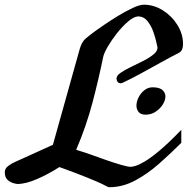

<svg xmlns="http://www.w3.org/2000/svg" viewBox="-92 -761 791 809"><path d="M368.2 27.8Q364.3 27.8 358.9 24.7Q353.5 21.5 335 12.7Q316.4 3.9 275.1 -12.9Q233.9 -29.8 158.2 -57.1Q114.7 -28.8 65.9 -7.3Q17.1 14.2 -19 14.2Q-22.5 14.2 -35.4 10.7Q-48.3 7.3 -60.1 -3.2Q-71.8 -13.7 -71.8 -35.2Q-71.8 -50.8 -57.4 -61.8Q-43 -72.8 -25.1 -80.3Q-7.3 -87.9 2.9 -92.8L130.9 -150.9L244.1 -555.2Q252.4 -584.5 269 -598.6Q285.6 -612.8 309.1 -629.9Q320.3 -638.2 346.7 -656.2Q373 -674.3 405 -693.8Q437 -713.4 466.8 -727.3Q496.6 -741.2 514.2 -741.2Q556.2 -741.2 594 -717.5Q631.8 -693.8 655.5 -655.8Q679.2 -617.7 679.2 -575.2Q679.2 -562.5 675.3 -553Q671.4 -543.5 661.1 -538.1Q629.4 -522 586.7 -498.3Q543.9 -474.6 501.5 -451.4Q459 -428.2 426.8 -413.1Q420.9 -410.2 416 -410.2Q407.7 -410.2 403.3 -416.3Q398.9 -422.4 398.9 -430.2Q398.9 -442.4 416.3 -454.3Q433.6 -466.3 459 -478.5Q484.4 -490.7 510.3 -503.7Q536.1 -516.6 553.7 -530.8Q571.3 -544.9 571.8 -560.1Q571.3 -560.1 567.4 -580.1Q563.5 -600.1 554.4 -626Q545.4 -651.9 529.5 -671.9Q513.7 -691.9 488.8 -691.9Q470.2 -689.9 446.5 -669.4Q422.9 -648.9 400.4 -620.4Q377.9 -591.8 362.1 -564.5Q346.2 -537.1 342.8 -521Q324.2 -429.7 298.1 -330.1Q272 -230.5 229 -129.9Q239.7 -127 248.8 -123.5Q257.8 -120.1 269 -117.2Q276.9 -114.7 302.2 -105.5Q327.6 -96.2 359.4 -85.2Q391.1 -74.2 418.9 -66.2Q446.8 -58.1 459 -58.1Q464.4 -58.1 478 -61.8Q491.7 -65.4 516.6 -79.8Q541.5 -94.2 579.6 -126Q617.7 -157.7 671.9 -213.9V-159.2Q628.9 -116.2 580.3 -73Q531.7 -29.8 478.5 -1Q425.3 27.8 368.2 27.8ZM522 -277.8Q501 -277.8 491.9 -289.3Q482.9 -300.8 482.9 -315.9Q482.9 -332.5 491.7 -350.3Q500.5 -368.2 515.9 -380.6Q531.2 -393.1 550.8 -393.1Q580.1 -393.1 592.5 -381.6Q605 -370.1 605 -355Q605 -337.9 593.5 -320.1Q582 -302.2 563.2 -290Q544.4 -277.8 522 -277.8Z"/></svg>

Font: Norican
Style: Regular
Weight: 400
Designer: Vernon Adams
Foundry: Vernon Adams
Version: Version 1.100; ttfautohint (v1.8.4.7-5d5b);gftools[0.9.33]